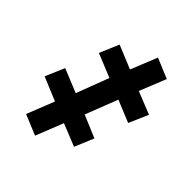

<svg xmlns="http://www.w3.org/2000/svg" viewBox="-183 -755 878 878"><g transform="rotate(45 255.5 -316.0)"><path d="M332 -641 430 -600 378 -471 488 -427 447 -333 340 -377 279 -220 388 -174 349 -81 240 -125 187 9 88 -32 141 -166 26 -214 66 -307 181 -260 241 -418 126 -465 166 -559 280 -512Z"/></g></svg>

Font: Noto Sans ExtraCondensed
Style: Bold
Weight: 700
Width: 2
Designer: Monotype Design Team
Foundry: Monotype Imaging Inc.
Version: Version 2.013; ttfautohint (v1.8.4.7-5d5b)